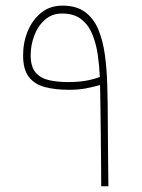

<svg xmlns="http://www.w3.org/2000/svg" viewBox="-20 -646 493 666"><path d="M219.7 -334.5Q172.4 -334.5 136.5 -343.8Q100.6 -353 80.3 -378.9Q60.1 -404.8 60.1 -454.1Q60.1 -499 76.4 -538.3Q92.8 -577.6 123.3 -602.1Q153.8 -626.5 196.8 -626.5Q244.6 -626.5 274.7 -604.5Q304.7 -582.5 320.8 -544.2Q336.9 -505.9 343.8 -456.1Q350.6 -406.2 352.1 -350.1Q353 -326.2 353.5 -283.4Q354 -240.7 354.2 -189.7Q354.5 -138.7 355 -88.6Q355.5 -38.6 356 0H331.1Q331.1 -36.6 330.6 -84.5Q330.1 -132.3 329.6 -182.1Q329.1 -231.9 328.4 -276.4Q327.6 -320.8 327.1 -351.1Q303.7 -344.2 277.8 -339.4Q252 -334.5 219.7 -334.5ZM215.3 -361.3Q249.5 -361.3 276.1 -365.7Q302.7 -370.1 326.2 -378.9Q324.7 -417.5 319.1 -456.3Q313.5 -495.1 300 -527.6Q286.6 -560.1 261.5 -579.6Q236.3 -599.1 195.8 -599.1Q160.2 -599.1 135.7 -577.4Q111.3 -555.7 98.9 -522.5Q86.4 -489.3 86.4 -454.1Q86.4 -414.1 104 -394Q121.6 -374 150.9 -367.7Q180.2 -361.3 215.3 -361.3Z"/></svg>

Font: Vazirmatn UI FD Thin
Style: Regular
Weight: 100
Designer: Saber Rastikerdar
Foundry: Saber Rastikerdar
Version: Version 33.003